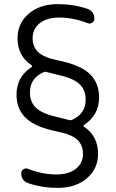

<svg xmlns="http://www.w3.org/2000/svg" viewBox="-20 -760 560 930"><path d="M190 -410Q125 -381 125 -312Q125 -264 157 -235.5Q189 -207 266 -191Q294 -184 313 -179Q320 -176 330 -180Q395 -209 395 -278Q395 -326 363 -354.5Q331 -383 254 -399Q226 -406 207 -411Q200 -414 190 -410ZM60 -301Q60 -388 133 -435Q135 -436 135 -439Q135 -442 133 -444Q65 -489 65 -575Q65 -647 119 -693.5Q173 -740 260 -740Q337 -740 404 -717Q437 -705 437 -669Q437 -656 426 -649.5Q415 -643 404 -648Q334 -675 267 -675Q207 -675 172.5 -647.5Q138 -620 138 -575Q138 -533 165.5 -507Q193 -481 263 -467Q368 -446 414 -402.5Q460 -359 460 -289Q460 -202 387 -155Q385 -154 385 -151Q385 -148 387 -146Q455 -101 455 -15Q455 57 401 103.5Q347 150 260 150Q183 150 116 127Q83 115 83 79Q83 66 94 59.5Q105 53 116 58Q186 85 253 85Q313 85 347.5 57.5Q382 30 382 -15Q382 -57 354.5 -83Q327 -109 257 -123Q152 -144 106 -187.5Q60 -231 60 -301Z"/></svg>

Font: Rounded Mplus 1c
Style: Regular
Weight: 400
Version: Version 1.059.20150529